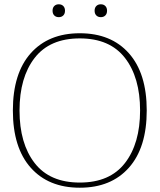

<svg xmlns="http://www.w3.org/2000/svg" viewBox="-20 -865 744 895"><path d="M225 -815Q225 -829 233 -837Q241 -845 254 -845Q267 -845 275 -837Q283 -829 283 -815Q283 -801 275 -793Q267 -785 254 -785Q241 -785 233 -793Q225 -801 225 -815ZM421 -815Q421 -829 429 -837Q437 -845 450 -845Q463 -845 471 -837Q479 -829 479 -815Q479 -801 471 -793Q463 -785 450 -785Q437 -785 429 -793Q421 -801 421 -815ZM40 -350Q40 -523 123 -616.5Q206 -710 352 -710Q498 -710 581 -616.5Q664 -523 664 -350Q664 -177 581 -83.5Q498 10 352 10Q206 10 123 -83.5Q40 -177 40 -350ZM633 -350Q633 -504 562.5 -595Q492 -686 352 -686Q212 -686 141.5 -595Q71 -504 71 -350Q71 -196 141.5 -105Q212 -14 352 -14Q492 -14 562.5 -105Q633 -196 633 -350Z"/></svg>

Font: Taviraj Thin
Style: Regular
Weight: 100
Designer: Katatrad Team
Foundry: CadsonDemak
Version: Version 1.030